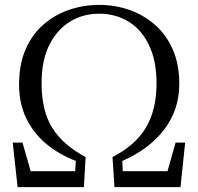

<svg xmlns="http://www.w3.org/2000/svg" viewBox="-20 -765 810 785"><path d="M52 0 32 -182H72L112 -42L81 -65H305L286 -42L290 -107Q222 -133 170 -176Q118 -219 88 -280Q58 -341 58 -419Q58 -502 84.5 -563Q111 -624 157.5 -664.5Q204 -705 263 -725Q322 -745 385 -745Q449 -745 507.5 -725Q566 -705 612.5 -664.5Q659 -624 686 -563.5Q713 -503 713 -423Q713 -316 651.5 -235.5Q590 -155 480 -107L483 -42L466 -65H687L658 -41L698 -182H737L718 0H448L440 -123Q534 -171 577 -244Q620 -317 620 -424Q620 -517 589 -581Q558 -645 505 -677Q452 -709 385 -709Q320 -709 267 -677Q214 -645 182 -582Q150 -519 150 -424Q150 -311 194.5 -241Q239 -171 330 -123L323 0Z"/></svg>

Font: Noto Serif JP
Style: Regular
Weight: 400
Designer: Ryoko NISHIZUKA  (kana & ideographs); Frank Grießhammer (Latin, Greek & Cyrillic); Wenlong ZHANG  (bopomofo); Sandoll Co
Foundry: Adobe
Version: Version 2.003-H1;hotconv 1.1.1;makeotfexe 2.6.0